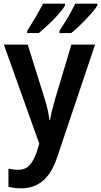

<svg xmlns="http://www.w3.org/2000/svg" viewBox="-20 -786 550 1046"><path d="M1 -543H131L224 -246Q233 -217 239.5 -189Q246 -161 249 -133H253Q257 -158 264 -186.5Q271 -215 280 -246L369 -543H498L292 69Q264 155 215.5 197.5Q167 240 95 240Q74 240 57 237.5Q40 235 26 232V133Q37 135 50.5 137Q64 139 78 139Q118 139 141 114Q164 89 180 42L194 -3ZM510 -756Q500 -738 474.5 -709.5Q449 -681 420 -652.5Q391 -624 368 -606H304V-618Q319 -641 335.5 -667.5Q352 -694 366.5 -720.5Q381 -747 390 -766H510ZM334 -756Q324 -737 299 -709Q274 -681 244.5 -653Q215 -625 191 -606H128V-618Q150 -652 175 -694.5Q200 -737 214 -766H334Z"/></svg>

Font: Noto Sans SemiCondensed SemiBold
Style: Regular
Weight: 600
Width: 4
Designer: Monotype Design Team
Foundry: Monotype Imaging Inc.
Version: Version 2.013; ttfautohint (v1.8.4.7-5d5b)